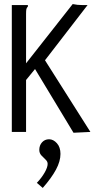

<svg xmlns="http://www.w3.org/2000/svg" viewBox="-20 -648 490 943"><path d="M152 -309 108 -255V0H38V-623H117V-616Q111 -610 109.5 -603Q108 -596 108 -579V-337L337 -628Q360 -623 387 -623H410L201 -352L424 0L341 4ZM190 275 161 250Q184 226 199 200Q214 174 214 157Q214 145 203.5 135.5Q193 126 183 115Q173 104 173 88Q173 66 186.5 51Q200 36 221 36Q242 36 259.5 55.5Q277 75 277 108Q277 144 255 185Q233 226 190 275Z"/></svg>

Font: Inconsolata SemiCondensed
Style: Regular
Weight: 400
Width: 4
Monospace: yes
Designer: Raph Levien, Cyreal, Brenton Simpson
Foundry: Raph Levien, Cyreal, Google
Version: Version 3.001; ttfautohint (v1.8.2.53-6de2)